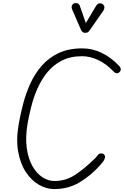

<svg xmlns="http://www.w3.org/2000/svg" viewBox="-20 -1252 821 1274"><path d="M340 2.5Q288.5 2.5 238.8 -25.8Q189 -54 152 -109.5Q115 -165 100.5 -246.2Q86 -327.5 105 -434Q116 -496 134 -564.5Q152 -633 181.5 -698Q211 -763 257 -815.8Q303 -868.5 369 -899.8Q435 -931 526.5 -931Q593 -931 655.2 -901Q717.5 -871 770 -815Q779.5 -806.5 781 -794.8Q782.5 -783 774.5 -775.5Q768 -767 757.2 -766Q746.5 -765 733.5 -777.5Q684 -829.5 630.5 -854.2Q577 -879 525 -879Q446.5 -879 389.5 -849.5Q332.5 -820 293.2 -771.2Q254 -722.5 228.2 -663.8Q202.5 -605 187.5 -545.2Q172.5 -485.5 163.5 -435Q147.5 -341.5 157.5 -270Q167.5 -198.5 195.2 -149.8Q223 -101 261.5 -76Q300 -51 341 -51Q415 -51 474.5 -89.5Q534 -128 594 -185.5Q617.5 -206 626.8 -220Q636 -234 650.5 -234Q662.5 -234 668.8 -229.2Q675 -224.5 677 -214Q678 -207.5 672.5 -194Q667 -180.5 641.5 -152.5Q579 -84 505.8 -40.8Q432.5 2.5 340 2.5ZM541.5 -1034Q537 -1034 529.8 -1038.8Q522.5 -1043.5 518.5 -1051.5L461.5 -1183Q452 -1203.5 457.2 -1215.2Q462.5 -1227 472.5 -1230Q486 -1234 496.5 -1228.8Q507 -1223.5 510.5 -1210.5L549.5 -1099L615.5 -1209.5Q627 -1229 640.8 -1229.8Q654.5 -1230.5 663 -1223.5Q673 -1214 672.8 -1202.5Q672.5 -1191 665 -1180L574 -1049.5Q565.5 -1037 557.2 -1035.5Q549 -1034 541.5 -1034Z"/></svg>

Font: Edu VIC WA NT Hand
Style: Regular
Weight: 400
Designer: Tina and Corey Anderson, Eben Sorkin, Mirko Velimirovic
Foundry: Google for Education
Version: Version 1.000